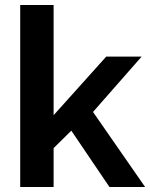

<svg xmlns="http://www.w3.org/2000/svg" viewBox="-20 -750 602 770"><path d="M419 0 266 -226 195 -156V0H61V-730H195V-288L406 -523H548L353 -301L562 0Z"/></svg>

Font: Raleway Thin
Style: Bold
Weight: 700
Version: Version 4.026